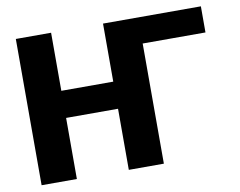

<svg xmlns="http://www.w3.org/2000/svg" viewBox="-77 -815 1149 919"><g transform="rotate(-10 497.0 -355.5)"><path d="M225.1 -428.7H477.5V-710.9H953.1V-584H648.9L647.9 -584.5V0H477.5V-296.9H225.1V0H53.7V-710.9H225.1Z"/></g></svg>

Font: Roboto Black
Style: Regular
Weight: 900
Designer: Google
Version: Version 2.134; 2016